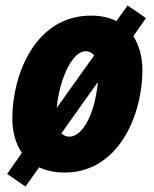

<svg xmlns="http://www.w3.org/2000/svg" viewBox="-20 -620 564 701"><path d="M73 61 123 -9C149 3 180 10 216 10C413 10 500 -200 500 -365C500 -415 487 -455 467 -488L513 -554L446 -600L405 -543C379 -556 348 -563 312 -563C108 -563 25 -346 25 -188C25 -136 38 -94 60 -62L6 15ZM324 -418 187 -226C188 -234 189 -242 190 -250C204 -344 246 -433 293 -433C306 -433 316 -427 324 -418ZM233 -121C222 -121 212 -126 204 -133L337 -320C337 -314 336 -307 335 -300C323 -205 283 -121 233 -121Z"/></svg>

Font: Noto Sans Condensed Black
Style: Italic
Weight: 900
Width: 3
Italic angle: -12°
Designer: Monotype Design Team
Foundry: Monotype Imaging Inc.
Version: Version 2.013